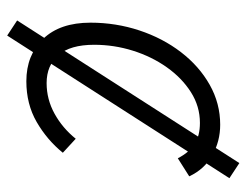

<svg xmlns="http://www.w3.org/2000/svg" viewBox="-94 -516 670 521"><g transform="rotate(90 240.5 -255.0)"><path d="M41 -166Q41 -235 62 -298.5Q83 -362 121 -411.5Q159 -461 209.5 -489.5Q260 -518 318 -518Q363 -518 401 -496.5Q439 -475 458 -434L409 -403Q393 -434 370.5 -448.5Q348 -463 313 -463Q268 -463 229.5 -438.5Q191 -414 162 -373Q133 -332 117 -281Q101 -230 101 -176Q101 -111 129 -79Q157 -47 205 -47Q249 -47 288 -68.5Q327 -90 356 -126L394 -91Q359 -48 310.5 -20Q262 8 200 8Q129 8 85 -37.5Q41 -83 41 -166ZM422 -570 463 -543 76 60 35 33Z"/></g></svg>

Font: Radio Canada Light
Style: Italic
Weight: 300
Italic angle: -12°
Designer: Charles Daoud, Etienne Aubert Bonn, Alexandre Saumier Demers, Jacques Le Bailly
Foundry: Radio-Canada
Version: Version 2.104; ttfautohint (v1.8.4.7-5d5b);gftools[0.9.28.de